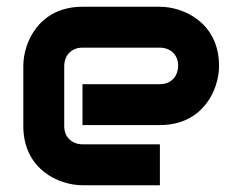

<svg xmlns="http://www.w3.org/2000/svg" viewBox="-20 -548 694 568"><path d="M628 -353C628 -481 523 -528 453 -528H224C96 -528 49 -423 49 -353V-175C49 -47 154 0 224 0H453V-121H225C194 -121 170 -141 170 -175V-352C170 -383 190 -407 224 -407H453C483 -407 507 -387 507 -354C507 -323 487 -299 453 -299H224V-178H453C581 -178 628 -283 628 -353Z"/></svg>

Font: Audiowide
Style: Regular
Weight: 400
Designer: Astigmatic (AOETI)
Foundry: Astigmatic (AOETI)
Version: Version 1.002